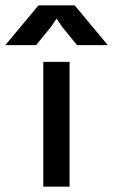

<svg xmlns="http://www.w3.org/2000/svg" viewBox="-86 -703 426 723"><path d="M176 -470V0H77V-470ZM59 -683H195L320 -533H204L148 -602L127 -633L106 -602L50 -533H-66Z"/></svg>

Font: Kreadon Light
Style: Bold
Weight: 600
Designer: Reiya WATANABE
Foundry: StudioGnu
Version: Version 1.003; ttfautohint (v1.8.4.7-5d5b);gftools[0.9.32]